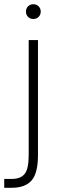

<svg xmlns="http://www.w3.org/2000/svg" viewBox="-30 -690 306 910"><path d="M-10 158H26Q68 158 87 134Q106 110 106 45V-500H150V45Q150 131 119.5 165.5Q89 200 26 200H-10ZM128 -600Q113 -600 103 -610Q93 -620 93 -635Q93 -650 103 -660Q113 -670 128 -670Q143 -670 153 -660Q163 -650 163 -635Q163 -620 153 -610Q143 -600 128 -600Z"/></svg>

Font: Retni Sans Light
Style: Regular
Weight: 300
Designer: Vitaly Kuzmin
Foundry: ParaType Ltd.
Version: Version 1.00;March 2, 2019;FontCreator 11.5.0.2425 64-bit; t